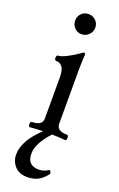

<svg xmlns="http://www.w3.org/2000/svg" viewBox="-164 -661 584 942"><g transform="rotate(20 128.0 -189.5)"><path d="M125 -616.7Q147 -616.7 162.6 -601.8Q178.2 -586.9 178.2 -564.9Q178.2 -543 162.6 -527.3Q147 -511.7 125 -511.7Q103 -511.7 88.1 -527.3Q73.2 -543 73.2 -564.9Q73.2 -586.9 88.1 -601.8Q103 -616.7 125 -616.7ZM215.3 185.1Q194.8 212.4 171.1 225.3Q147.5 238.3 114.7 238.3Q71.8 238.3 48.8 212.6Q25.9 187 25.9 151.9Q25.9 79.6 111.3 0Q72.8 0.5 43 3.9Q36.1 3.9 36.1 -10Q36.1 -23.9 43 -23.9Q98.1 -23.9 98.1 -62V-278.8Q98.1 -346.2 53.2 -346.2Q44.9 -346.2 44.9 -359.9Q44.9 -373.5 53.2 -373.5Q69.3 -373.5 100.8 -390.1Q132.3 -406.7 148.4 -418.9Q164.6 -431.2 169.9 -431.2Q175.8 -431.2 175.8 -423.3Q172.9 -370.6 172.9 -342.3V-62Q172.9 -23.9 228 -23.9Q234.9 -23.9 234.9 -10Q234.9 3.9 228 3.9Q198.7 1 158.2 0Q94.7 68.8 94.7 121.6Q94.2 184.1 154.8 184.1Q184.1 184.1 205.1 167.5Q215.3 170.9 215.3 185.1Z"/></g></svg>

Font: Junicode
Style: Regular
Weight: 400
Designer: Peter S. Baker
Foundry: Briery Creek Software
Version: Version 0.7.2